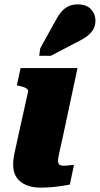

<svg xmlns="http://www.w3.org/2000/svg" viewBox="-20 -852 456 877"><path d="M164 5Q127 5 99 -7Q71 -19 55.5 -42Q40 -65 40 -100Q40 -114 42.5 -131.5Q45 -149 51 -174.5Q57 -200 65 -239L108 -432Q110 -439 105 -444.5Q100 -450 90 -453.5Q80 -457 66 -460L57 -462L74 -541H334L267 -227Q260 -196 255 -174Q250 -152 247.5 -138.5Q245 -125 245 -118Q245 -105 251.5 -100Q258 -95 272 -95Q281 -95 289.5 -96Q298 -97 305 -98Q312 -99 318 -99L299 -9Q282 -6 260.5 -2.5Q239 1 214.5 3Q190 5 164 5ZM229 -749Q242 -775 256.5 -793.5Q271 -812 290 -822Q309 -832 335 -832Q375 -832 395.5 -810Q416 -788 416 -758Q416 -732 403.5 -713.5Q391 -695 369 -680.5Q347 -666 317 -652L212 -597H159L164 -632Z"/></svg>

Font: Roboto Serif 20pt ExtraBold
Style: Italic
Weight: 800
Italic angle: -10°
Version: Version 1.007